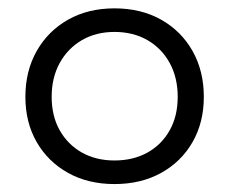

<svg xmlns="http://www.w3.org/2000/svg" viewBox="-20 -780 560 469"><path d="M259.6 -330.4Q195.1 -330.4 146.2 -357.7Q97.2 -385 69.6 -433Q42 -481 42 -543.5Q42 -606.4 69.6 -655.3Q97.2 -704.1 146.2 -731.9Q195.1 -759.6 259.6 -759.6Q324.5 -759.6 373.7 -731.9Q422.9 -704.1 450.4 -655.3Q477.9 -606.4 477.9 -543.5Q477.9 -481 450.4 -433Q422.9 -385 373.7 -357.7Q324.5 -330.4 259.6 -330.4ZM259.6 -388Q305.4 -388 340.3 -407.4Q375.1 -426.9 394.6 -461.8Q414.1 -496.7 414.1 -543.5Q414.1 -590.3 394.6 -626Q375.1 -661.8 340.3 -681.9Q305.4 -702 259.6 -702Q214.6 -702 180 -681.9Q145.5 -661.8 125.8 -626Q106.2 -590.3 106.2 -543.5Q106.2 -496.7 125.8 -461.8Q145.5 -426.9 180 -407.4Q214.6 -388 259.6 -388Z"/></svg>

Font: Hepta Slab ExtraLight
Style: Regular
Weight: 200
Designer: Michael LaGattuta
Foundry: Michael LaGattuta
Version: Version 1.100